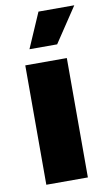

<svg xmlns="http://www.w3.org/2000/svg" viewBox="-86 -796 479 840"><g transform="rotate(-10 153.5 -376.0)"><path d="M49.8 -530.3H234.4V0H49.8ZM147.5 -752H306.6L203.1 -596.7H80.1Z"/></g></svg>

Font: Pretendard GOV Black
Style: Regular
Weight: 900
Designer: Base glyphs from Inter by Rasmus Andersson; Hangeul glyphs from Noto Sans CJK(Source Han Sans) by Jang Soo-young and Kan
Foundry: Kil Hyung-jin
Version: Version 1.309